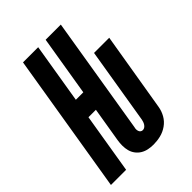

<svg xmlns="http://www.w3.org/2000/svg" viewBox="-232 -837 948 948"><g transform="rotate(-45 241.5 -363.5)"><path d="M273 8Q255 8 237.5 4.5Q220 1 205 -8Q190 -17 179.5 -31Q169 -45 164.5 -62Q160 -79 160 -97.5Q160 -116 163 -134L193 -315H141L89 0H-17L104 -735H210L158 -420H210L262 -735H368L267 -120Q265 -113 265 -106.5Q265 -100 267 -94Q269 -88 274 -84Q279 -80 286 -80Q293 -80 299 -84Q305 -88 309 -94Q313 -100 315.5 -107Q318 -114 319 -120L385 -520H491L422 -106Q418 -81 405 -58Q392 -35 370 -19.5Q348 -4 323 2Q298 8 273 8Z"/></g></svg>

Font: Iosevka Term Curly Extrabold
Style: Italic
Weight: 800
Italic angle: -9°
Designer: Belleve Invis
Foundry: Belleve Invis
Version: Version 32.3.0